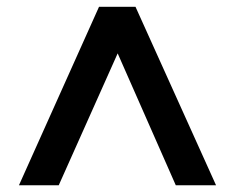

<svg xmlns="http://www.w3.org/2000/svg" viewBox="-20 -716 694 568"><path d="M36.1 -168 272.9 -695.8H380.9L619.1 -168H500L328.1 -558.1L153.8 -168Z"/></svg>

Font: Poppins Medium
Style: Regular
Weight: 500
Designer: Ninad Kale (Devanagari), Jonny Pinhorn (Latin)
Foundry: Indian Type Foundry
Version: 4.004